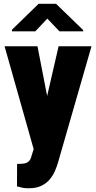

<svg xmlns="http://www.w3.org/2000/svg" viewBox="-20 -770 501 1003"><path d="M178.7 -62 286.1 -528.3H458L283.2 78.6Q277.3 98.6 267.6 121.8Q257.8 145 240.7 166Q223.6 187 196.8 200.2Q169.9 213.4 130.9 213.4Q108.4 213.4 99.6 211.2Q90.8 209 68.8 203.6L69.3 85.9Q74.7 85.9 77.1 85.9Q79.6 85.9 85 85.9Q106 85.9 118.2 80.6Q130.4 75.2 136.7 64.9Q143.1 54.7 146 40ZM175.8 -528.3 247.6 -158.7 264.6 15.6H157.7L3.9 -528.3ZM272.9 -750 414.6 -612.8V-606.4H290.5L227.1 -672.9L164.6 -606.4H42.5V-614.7L181.6 -750Z"/></svg>

Font: Roboto Condensed Black
Style: Regular
Weight: 900
Designer: Christian Robertson
Foundry: Google
Version: Version 3.008; 2023